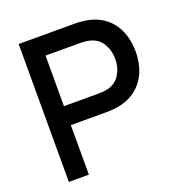

<svg xmlns="http://www.w3.org/2000/svg" viewBox="-130 -831 887 942"><g transform="rotate(-20 313.5 -360.0)"><path d="M361 -720Q391 -720 416.5 -716Q475.5 -707 516 -675.8Q556.5 -644.5 576.8 -596.5Q597 -548.5 597 -489.5Q597 -430 576.5 -382.2Q556 -334.5 515.5 -303.2Q475 -272 416.5 -262.5Q391 -258.5 361 -258.5H174.5V0H70V-720ZM357 -357.5Q383 -357.5 402.5 -362Q447 -373 468.8 -409Q490.5 -445 490.5 -489.5Q490.5 -534 468.8 -570Q447 -606 402.5 -616.5Q384 -621.5 357 -621.5H174.5V-357.5Z"/></g></svg>

Font: Manrope KiralyPet SmBd KiralyPet
Style: Regular
Weight: 600
Designer: Mikhail Sharanda
Foundry: Mikhail Sharanda
Version: Version 4.502